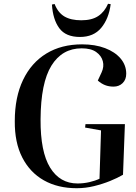

<svg xmlns="http://www.w3.org/2000/svg" viewBox="-20 -979 720 1013"><path d="M639 -324 629 -57Q600 -40 560.5 -24Q521 -8 476 3Q431 14 385 14Q285 14 211.5 -27.5Q138 -69 97.5 -148Q57 -227 58 -340Q58 -466 101.5 -557Q145 -648 224.5 -696.5Q304 -745 413 -745Q482 -745 534.5 -725Q587 -705 616.5 -670Q646 -635 646 -590Q646 -559 627 -540.5Q608 -522 579 -522Q554 -522 534 -530Q514 -538 496 -554L516 -597Q530 -627 522.5 -656Q515 -685 487.5 -704.5Q460 -724 411 -724Q308 -724 251.5 -633Q195 -542 194 -349Q193 -178 244.5 -94.5Q296 -11 389 -11Q421 -11 451.5 -18Q482 -25 505 -36L513 -291L429 -306L431 -324ZM268 -958Q286 -912 320 -892Q354 -872 409 -872Q465 -872 498.5 -894.5Q532 -917 550 -959L564 -957Q554 -880 514 -832Q474 -784 402 -784Q327 -784 293 -830Q259 -876 254 -955Z"/></svg>

Font: Literata 72pt SemiBold
Style: Italic
Weight: 600
Italic angle: -2°
Designer: Latin by Veronika Burian and Jose Scaglione. Greek by Irene Vlachou. Cyrillic by Vera Evstafieva
Foundry: TypeTogether
Version: Version 3.002